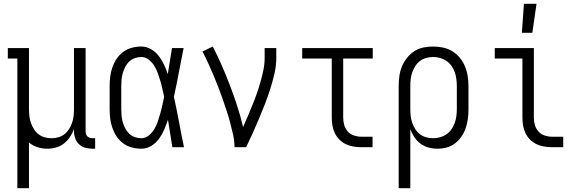

<svg xmlns="http://www.w3.org/2000/svg" viewBox="-20 -772 3040 1007"><path d="M71 215V-465H21V-520H132V-200Q132 -182 134 -163.5Q136 -145 142 -128Q148 -111 157.5 -95.5Q167 -80 181.5 -68.5Q196 -57 214 -52Q232 -47 250 -47Q268 -47 286 -52Q304 -57 318.5 -68.5Q333 -80 342.5 -95.5Q352 -111 358 -128Q364 -145 366 -163.5Q368 -182 368 -200V-520H429V-84Q429 -76 431 -69Q433 -62 438 -57Q443 -52 450.5 -49.5Q458 -47 465 -47H479V8H465Q446 8 427.5 3Q409 -2 395 -15Q381 -28 374.5 -46.5Q368 -65 368 -84V-95Q360 -73 347 -53.5Q334 -34 315.5 -19.5Q297 -5 274 1.5Q251 8 227 8Q202 8 176.5 0Q151 -8 132 -25V215Z M721 8Q696 8 671.5 1.5Q647 -5 626.5 -20Q606 -35 592 -56Q578 -77 569.5 -101Q561 -125 558 -150Q555 -175 555 -200V-320Q555 -345 558 -370Q561 -395 569.5 -419Q578 -443 592 -464Q606 -485 626.5 -500Q647 -515 671.5 -521.5Q696 -528 721 -528Q748 -528 772 -514Q796 -500 812.5 -478.5Q829 -457 840.5 -432.5Q852 -408 860 -383Q866 -417 871 -451.5Q876 -486 882 -520H943Q930 -456 918 -391.5Q906 -327 892 -264Q907 -198 919 -132Q931 -66 945 0H884Q878 -36 872.5 -72Q867 -108 861 -144Q852 -117 841 -91.5Q830 -66 814 -44Q798 -22 773.5 -7Q749 8 721 8ZM721 -47Q743 -47 761 -62Q779 -77 790 -96Q801 -115 808 -136Q815 -157 821 -178Q827 -199 831.5 -220.5Q836 -242 841 -264Q836 -285 831.5 -306Q827 -327 821 -347.5Q815 -368 807.5 -388.5Q800 -409 789 -427Q778 -445 760.5 -459Q743 -473 721 -473Q704 -473 687 -467Q670 -461 657.5 -449Q645 -437 637 -421.5Q629 -406 624 -389Q619 -372 617.5 -354.5Q616 -337 616 -320V-200Q616 -183 617.5 -165.5Q619 -148 624 -131Q629 -114 637 -98.5Q645 -83 657.5 -71Q670 -59 687 -53Q704 -47 721 -47Z M1210 0Q1210 -33 1202.5 -66Q1195 -99 1186.5 -131Q1178 -163 1167.5 -194.5Q1157 -226 1146 -257.5Q1135 -289 1123 -320Q1111 -351 1098 -381.5Q1085 -412 1071 -442.5Q1057 -473 1042 -502L1096 -528Q1122 -478 1144.5 -426Q1167 -374 1187 -321.5Q1207 -269 1224.5 -215Q1242 -161 1255 -106Q1268 -135 1280.5 -164.5Q1293 -194 1305 -223.5Q1317 -253 1327.5 -283Q1338 -313 1346.5 -343.5Q1355 -374 1361.5 -405Q1368 -436 1368 -468V-520H1429V-468Q1429 -427 1419.5 -386Q1410 -345 1397.5 -305.5Q1385 -266 1370 -227.5Q1355 -189 1339 -151Q1323 -113 1306 -75Q1289 -37 1271 0Z M1874 0Q1854 0 1833 -3.5Q1812 -7 1793.5 -16Q1775 -25 1760 -40Q1745 -55 1736 -74Q1727 -93 1723.5 -113.5Q1720 -134 1720 -155V-465H1565V-520H1935V-465H1780V-155Q1780 -135 1785.5 -116Q1791 -97 1804 -82.5Q1817 -68 1836 -61.5Q1855 -55 1874 -55H1934V0Z M2071 215V-320Q2071 -346 2074.5 -372Q2078 -398 2087.5 -422Q2097 -446 2113.5 -467Q2130 -488 2151.5 -502.5Q2173 -517 2199 -522.5Q2225 -528 2251 -528Q2277 -528 2303.5 -522.5Q2330 -517 2352.5 -503Q2375 -489 2392 -468.5Q2409 -448 2419 -423.5Q2429 -399 2433 -372.5Q2437 -346 2437 -320V-200Q2437 -175 2434 -150Q2431 -125 2423 -101.5Q2415 -78 2401 -57Q2387 -36 2367 -20.5Q2347 -5 2323 1.5Q2299 8 2274 8Q2250 8 2227 1.5Q2204 -5 2185 -19Q2166 -33 2153 -53Q2140 -73 2132 -95V215ZM2251 -47Q2270 -47 2288 -52Q2306 -57 2321.5 -67.5Q2337 -78 2347.5 -93.5Q2358 -109 2364.5 -126.5Q2371 -144 2373.5 -162.5Q2376 -181 2376 -200V-320Q2376 -339 2373.5 -357.5Q2371 -376 2365 -393.5Q2359 -411 2348 -426.5Q2337 -442 2321.5 -452.5Q2306 -463 2288 -468Q2270 -473 2251 -473Q2233 -473 2215 -468Q2197 -463 2182.5 -452Q2168 -441 2158 -425Q2148 -409 2142 -392Q2136 -375 2134 -356.5Q2132 -338 2132 -320V-200Q2132 -182 2134 -163.5Q2136 -145 2142 -128Q2148 -111 2158 -95Q2168 -79 2182.5 -68Q2197 -57 2215 -52Q2233 -47 2251 -47Z M2874 0Q2854 0 2833 -3.5Q2812 -7 2793.5 -16Q2775 -25 2760 -40Q2745 -55 2736 -74Q2727 -93 2723.5 -113.5Q2720 -134 2720 -155V-465H2575V-520H2780V-155Q2780 -135 2785.5 -116Q2791 -97 2804 -82.5Q2817 -68 2836 -61.5Q2855 -55 2874 -55H2934V0ZM2717 -600 2728 -752H2794L2772 -600Z"/></svg>

Font: Iosevka Curly Slab Light
Style: Regular
Weight: 300
Monospace: yes
Designer: Belleve Invis
Foundry: Belleve Invis
Version: Version 22.1.2; ttfautohint (v1.8.4)